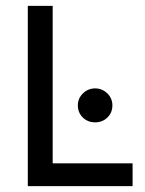

<svg xmlns="http://www.w3.org/2000/svg" viewBox="-20 -636 497 656"><path d="M75 -616H160V-78H433V0H75ZM246 -276Q246 -300 263.5 -317Q281 -334 305 -334Q329 -334 346.5 -317Q364 -300 364 -276Q364 -251 347 -234.5Q330 -218 305 -218Q280 -218 263 -234.5Q246 -251 246 -276Z"/></svg>

Font: Athiti Medium
Style: Regular
Weight: 500
Designer: CadsonDemak Team
Foundry: CadsonDemak
Version: Version 1.032